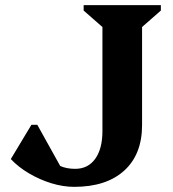

<svg xmlns="http://www.w3.org/2000/svg" viewBox="-20 -710 673 746"><path d="M268 16Q225 16 179.5 2Q134 -12 92.5 -36.5Q51 -61 22 -92L102 -225H125L214 -65Q239 -54 272 -54Q322 -54 350 -93Q378 -132 378 -201V-605L305 -669V-690H605V-669L532 -605V-224Q532 -110 462.5 -47Q393 16 268 16Z"/></svg>

Font: Platypi SemiBold
Style: Regular
Weight: 600
Designer: David Sargent
Foundry: Bolt Cutter Type
Version: Version 1.200; ttfautohint (v1.8.4.7-5d5b)